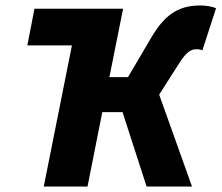

<svg xmlns="http://www.w3.org/2000/svg" viewBox="-20 -682 810 702"><path d="M140 0H300L354 -272H428L516 0H682L562 -336L636 -452C660 -489 676 -502 698 -502C708 -502 716 -500 720 -498L770 -652C756 -658 733 -662 714 -662C642 -662 588 -638 534 -546L448 -400H380L430 -650H106L80 -516H243Z"/></svg>

Font: Source Sans Pro Black
Style: Italic
Weight: 900
Italic angle: -11°
Designer: Paul D. Hunt
Foundry: Adobe Systems Incorporated
Version: Version 3.006;hotconv 1.0.111;makeotfexe 2.5.65597